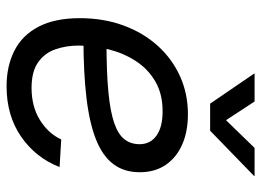

<svg xmlns="http://www.w3.org/2000/svg" viewBox="-124 -650 787 578"><g transform="rotate(90 269.0 -361.5)"><path d="M240.2 11.7Q179.2 11.7 132.8 -12Q86.4 -35.6 60.8 -84.7Q35.2 -133.8 35.2 -208.5Q35.2 -280.3 57.1 -340.1Q79.1 -399.9 118.4 -443.4Q157.7 -486.8 210.2 -510.5Q262.7 -534.2 324.2 -534.2Q377 -534.2 416 -516.8Q455.1 -499.5 477.1 -467Q499 -434.6 499 -389.2Q499 -342.3 474.6 -309.8Q450.2 -277.3 400.6 -257.6Q351.1 -237.8 275.1 -228.8Q199.2 -219.7 96.2 -219.7L107.9 -289.1Q197.3 -289.1 256.6 -294.7Q315.9 -300.3 350.6 -312.3Q385.3 -324.2 399.9 -343.3Q414.6 -362.3 414.6 -388.7Q414.6 -420.9 388.9 -439.5Q363.3 -458 315.4 -458Q263.2 -458 225.6 -436Q188 -414.1 164.3 -377.4Q140.6 -340.8 129.2 -295.9Q117.7 -251 117.7 -204.6Q117.7 -168 128.9 -135.5Q140.1 -103 168 -83.3Q195.8 -63.5 245.1 -63.5Q300.8 -63.5 341.3 -88.4Q381.8 -113.3 400.4 -152.8L483.4 -147.9Q455.6 -76.2 392.1 -32.2Q328.6 11.7 240.2 11.7ZM286.1 -734.9 342.3 -648.9 425.8 -734.9H510.3V-733.4L374 -601.1H292.5L202.1 -733.4V-734.9Z"/></g></svg>

Font: Inter 28pt
Style: Italic
Weight: 400
Italic angle: -9.3988°
Designer: Rasmus Andersson
Foundry: rsms
Version: Version 4.001;git-66647c0bb